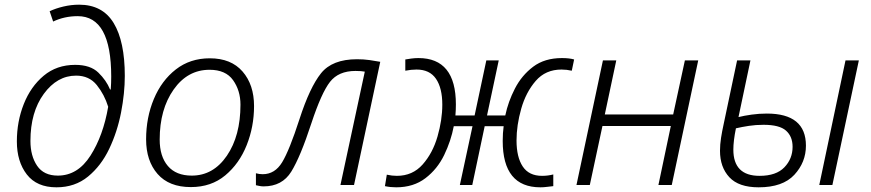

<svg xmlns="http://www.w3.org/2000/svg" viewBox="-20 -790 3721 820"><path d="M221 10Q300 10 356 -36Q412 -82 446.5 -154.5Q481 -227 497 -309.5Q513 -392 513 -466Q513 -613 465.5 -691.5Q418 -770 318 -770Q284 -770 250.5 -762Q217 -754 192 -742L207 -698Q255 -721 312 -721Q455 -721 455 -463Q455 -436 453 -408H450Q434 -447 400 -480Q366 -513 301 -513Q222 -513 166.5 -466.5Q111 -420 81.5 -345.5Q52 -271 52 -186Q52 -100 94.5 -45Q137 10 221 10ZM227 -40Q167 -40 138.5 -82Q110 -124 110 -188Q110 -311 167 -389Q224 -467 305 -467Q361 -467 393.5 -426.5Q426 -386 442 -334Q421 -211 366.5 -125.5Q312 -40 227 -40Z M795 9Q882 9 942 -41Q1002 -91 1033.5 -170Q1065 -249 1065 -337Q1065 -428 1016 -484.5Q967 -541 876 -541Q792 -541 731 -493.5Q670 -446 637 -367Q604 -288 604 -195Q604 -103 653 -47Q702 9 795 9ZM799 -40Q732 -40 697 -81Q662 -122 662 -194Q662 -323 721.5 -407.5Q781 -492 875 -492Q944 -492 975.5 -447.5Q1007 -403 1007 -343Q1007 -210 949 -125Q891 -40 799 -40Z M1106 6Q1185 6 1224 -57Q1263 -120 1310 -264Q1353 -394 1389.5 -440.5Q1426 -487 1498 -487Q1524 -487 1538 -484L1434 0H1492L1604 -526Q1583 -530 1558 -533.5Q1533 -537 1505 -537Q1399 -537 1351 -477Q1303 -417 1259 -281Q1216 -148 1185 -97Q1154 -46 1102 -46Q1087 -46 1073 -50V1Q1078 2 1087 4Q1096 6 1106 6Z M1672 10Q1746 10 1797 -29Q1848 -68 1877 -128Q1906 -188 1918 -251H1998L1944 0H1997L2050 -251H2131Q2127 -222 2127 -188Q2127 10 2288 10Q2302 10 2317 8Q2332 6 2343 5V-45Q2320 -39 2295 -39Q2239 -39 2212.5 -79Q2186 -119 2186 -190Q2186 -255 2206 -325.5Q2226 -396 2268 -444.5Q2310 -493 2378 -493Q2400 -493 2422 -488L2432 -536Q2412 -542 2380 -542Q2306 -542 2257 -505Q2208 -468 2179 -411.5Q2150 -355 2138 -297H2060L2110 -532H2057L2007 -297H1925Q1926 -308 1926.5 -320.5Q1927 -333 1927 -344Q1927 -542 1767 -542Q1752 -542 1737 -540Q1722 -538 1711 -536V-488Q1736 -493 1759 -493Q1815 -493 1842 -453.5Q1869 -414 1869 -343Q1869 -278 1848.5 -207Q1828 -136 1785 -87.5Q1742 -39 1675 -39Q1654 -39 1632 -44L1624 5Q1647 10 1672 10Z M2442 0 2555 -532H2612L2563 -301H2855L2905 -532H2962L2849 0H2792L2845 -252H2553L2499 0Z M3220 10Q3323 10 3372.5 -43.5Q3422 -97 3422 -168Q3422 -305 3255 -305Q3222 -305 3190 -300.5Q3158 -296 3134 -290L3185 -532H3128L3070 -257Q3064 -230 3059.5 -201.5Q3055 -173 3055 -146Q3055 -76 3095 -33Q3135 10 3220 10ZM3479 0H3535L3648 -532H3591ZM3224 -39Q3112 -39 3112 -151Q3112 -188 3123 -242Q3149 -248 3178.5 -252.5Q3208 -257 3241 -257Q3309 -257 3337 -232Q3365 -207 3365 -163Q3365 -112 3330 -75.5Q3295 -39 3224 -39Z"/></svg>

Font: Noto Sans UI Light
Style: Italic
Weight: 300
Italic angle: -12°
Designer: Monotype Design Team
Foundry: Monotype Imaging Inc.
Version: Version 1.901